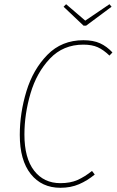

<svg xmlns="http://www.w3.org/2000/svg" viewBox="-20 -882 554 912"><path d="M514 -633 500 -618Q472 -645 444.5 -657.5Q417 -670 376 -670Q280 -670 217 -603.5Q154 -537 125 -438.5Q96 -340 96 -243Q96 -131 142 -71.5Q188 -12 267 -12Q314 -12 348 -27Q382 -42 417 -70L430 -53Q395 -24 355.5 -7Q316 10 267 10Q178 10 126 -55.5Q74 -121 74 -241Q74 -345 105.5 -448.5Q137 -552 205 -621.5Q273 -691 376 -691Q423 -691 455 -676.5Q487 -662 514 -633ZM500 -862 510 -850 389 -760H377L282 -850L294 -862L385 -784Z"/></svg>

Font: Fira Sans Condensed Thin
Style: Italic
Weight: 250
Width: 3
Italic angle: -8°
Designer: Carrois Corporate & Edenspiekermann AG
Foundry: Carrois Corporate GbR & Edenspiekermann AG
Version: Version 4.203